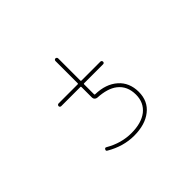

<svg xmlns="http://www.w3.org/2000/svg" viewBox="-143 -1026 1287 1287"><g transform="rotate(-45 500.0 -383.0)"><path d="M492.2 -12.7Q391.6 -12.7 294.9 -69.3Q284.2 -75.2 291 -85.9Q296.9 -96.7 307.6 -89.8Q396.5 -38.1 492.2 -38.1Q586.9 -38.1 641.6 -80.1Q696.3 -124 696.3 -199.2Q696.3 -281.2 639.6 -325.2Q590.8 -363.3 498 -368.2Q487.3 -369.1 480.5 -376.5Q473.6 -383.8 473.6 -393.6V-494.1Q473.6 -499 468.8 -499H287.1Q282.2 -499 278.3 -502.4Q274.4 -505.9 274.4 -511.2Q274.4 -516.6 278.3 -520.5Q282.2 -524.4 287.1 -524.4H468.8Q473.6 -524.4 473.6 -529.3V-740.2Q473.6 -745.1 477.1 -749Q480.5 -752.9 485.8 -752.9Q491.2 -752.9 495.1 -749Q499 -745.1 499 -740.2V-529.3Q499 -524.4 503.9 -524.4H683.6Q689.5 -524.4 692.9 -520.5Q696.3 -516.6 696.3 -511.2Q696.3 -505.9 692.9 -502.4Q689.5 -499 683.6 -499H503.9Q499 -499 499 -494.1V-399.4Q499 -394.5 503.9 -394.5Q603.5 -392.6 663.1 -339.8Q692.4 -314.5 707.5 -278.8Q722.7 -243.2 722.7 -199.2Q722.7 -155.3 707 -121.1Q691.4 -86.9 660.2 -62.5Q597.7 -12.7 492.2 -12.7Z"/></g></svg>

Font: Rounded-X Mgen+ 1m thin
Style: Regular
Weight: 100
Designer: [Source Han Sans]
Ryoko NISHIZUKA  (kana & ideographs); Paul D. Hunt (Latin, Greek & Cyrillic); Wenlong ZHANG  (bopomofo
Version: Version 1.059.20150602